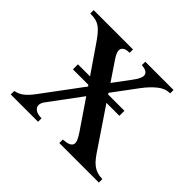

<svg xmlns="http://www.w3.org/2000/svg" viewBox="-113 -587 726 726"><g transform="rotate(45 250.0 -223.5)"><path d="M277.3 0V-18.6Q297.4 -20 307.4 -24.7Q317.4 -29.3 319.6 -37.4Q321.8 -45.4 316.9 -56.6Q312 -67.9 302.2 -82.5L224.1 -197.3L128.9 -68.8Q122.1 -59.6 120.6 -50.5Q119.1 -41.5 123.5 -34.4Q127.9 -27.3 137.7 -22.9Q147.5 -18.6 163.6 -18.6V0H17.6V-18.6Q26.4 -20.5 34.4 -23.7Q42.5 -26.9 50.5 -32.7Q58.6 -38.6 67.6 -48.1Q76.7 -57.6 87.4 -72.3L203.1 -228L199.2 -233.4H116.7V-260.3H181.2L115.7 -356Q100.6 -378.4 89.1 -392.8Q77.6 -407.2 66.4 -415.3Q55.2 -423.3 42.7 -426.3Q30.3 -429.2 13.7 -429.2V-447.3H224.1V-429.2Q208 -429.2 199.7 -424.8Q191.4 -420.4 189.2 -413.1Q187 -405.8 190.2 -396.2Q193.4 -386.7 200.2 -376.5L253.4 -297.4L304.2 -365.7Q327.6 -396.5 323.2 -411.6Q318.8 -426.8 289.6 -429.2V-447.3H440.9V-429.2Q415 -429.2 392.3 -411.1Q369.6 -393.1 348.1 -364.7L274.4 -265.6L277.8 -260.3H365.2V-233.4H295.9L393.1 -89.4Q405.8 -69.8 416 -56.6Q426.3 -43.5 437 -35.2Q447.8 -26.9 460 -22.9Q472.2 -19 488.8 -18.6V0Z"/></g></svg>

Font: Doulos SIL Compact
Style: Regular
Weight: 400
Designer: Walt Agee, Victor Gaultney, Peter Martin, Debbi Hosken
Foundry: SIL International
Version: Version 4.110; 2011; Maintenance release ; LnSpcTght